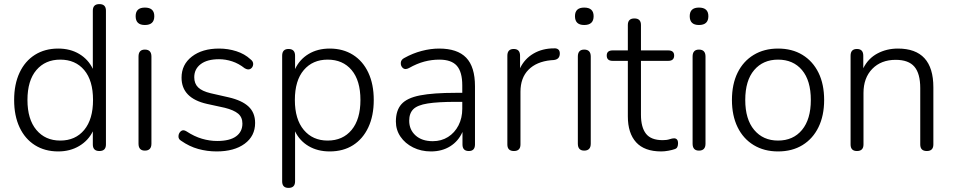

<svg xmlns="http://www.w3.org/2000/svg" viewBox="-20 -731 4652 937"><path d="M274 -45Q348 -45 391 -97Q434 -149 434 -243Q434 -338 391 -389Q348 -440 274 -440Q201 -440 157.5 -389Q114 -338 114 -243Q114 -149 157.5 -97Q201 -45 274 -45ZM264 8Q199 8 150.5 -22.5Q102 -53 75.5 -109.5Q49 -166 49 -243Q49 -320 75.5 -376.5Q102 -433 150.5 -463.5Q199 -494 264 -494Q323 -494 367 -467.5Q411 -441 433 -395V-679Q433 -711 465 -711Q497 -711 497 -679V-26Q497 6 465 6Q433 6 433 -26V-90Q411 -45 366.5 -18.5Q322 8 264 8Z M687 4Q656 4 656 -30V-455Q656 -489 687 -489Q719 -489 719 -455V-30Q719 4 687 4ZM687 -609Q642 -609 642 -652Q642 -694 687 -694Q733 -694 733 -652Q733 -609 687 -609Z M1037 8Q991 8 947.5 -4Q904 -16 864 -44Q850 -52 851 -67Q852 -82 863 -91Q874 -100 890 -90Q928 -65 965.5 -54Q1003 -43 1040 -43Q1101 -43 1132 -65.5Q1163 -88 1163 -128Q1163 -159 1142 -176.5Q1121 -194 1077 -205L990 -224Q866 -252 866 -352Q866 -416 916.5 -455Q967 -494 1049 -494Q1093 -494 1133.5 -481Q1174 -468 1202 -442Q1217 -431 1215.5 -416.5Q1214 -402 1202.5 -395Q1191 -388 1174 -398Q1145 -421 1113 -431.5Q1081 -442 1049 -442Q991 -442 959.5 -418Q928 -394 928 -354Q928 -323 947 -304.5Q966 -286 1008 -276L1096 -256Q1161 -241 1193 -211Q1225 -181 1225 -131Q1225 -67 1174 -29.5Q1123 8 1037 8Z M1579 -45Q1653 -45 1696 -97Q1739 -149 1739 -243Q1739 -338 1696 -389Q1653 -440 1579 -440Q1506 -440 1462.5 -389Q1419 -338 1419 -243Q1419 -149 1462.5 -97Q1506 -45 1579 -45ZM1388 186Q1357 186 1357 154V-459Q1357 -492 1388 -492Q1420 -492 1420 -459V-394Q1442 -441 1486 -467.5Q1530 -494 1589 -494Q1654 -494 1702.5 -463.5Q1751 -433 1777.5 -376.5Q1804 -320 1804 -243Q1804 -166 1777.5 -109.5Q1751 -53 1703 -22.5Q1655 8 1589 8Q1530 8 1486 -18Q1442 -44 1420 -90V154Q1420 186 1388 186Z M2083 8Q2035 8 1996 -11.5Q1957 -31 1934.5 -64Q1912 -97 1912 -138Q1912 -192 1939 -222.5Q1966 -253 2030 -265.5Q2094 -278 2205 -278H2236V-314Q2236 -380 2209.5 -410Q2183 -440 2124 -440Q2087 -440 2051 -430.5Q2015 -421 1976 -399Q1957 -389 1946 -399Q1935 -409 1936 -424.5Q1937 -440 1953 -448Q1994 -471 2038 -482.5Q2082 -494 2123 -494Q2212 -494 2255 -449.5Q2298 -405 2298 -310V-26Q2298 6 2268 6Q2237 6 2237 -26V-87Q2217 -42 2177 -17Q2137 8 2083 8ZM2236 -234H2206Q2117 -234 2067 -226Q2017 -218 1997 -198Q1977 -178 1977 -142Q1977 -98 2008 -70Q2039 -42 2092 -42Q2134 -42 2166.5 -62.5Q2199 -83 2217.5 -119Q2236 -155 2236 -200Z M2488 6Q2456 6 2456 -26V-459Q2456 -492 2487 -492Q2518 -492 2518 -459V-398Q2540 -444 2583.5 -469.5Q2627 -495 2684 -495Q2696 -496 2704 -490Q2712 -484 2712 -470Q2712 -441 2682 -438L2668 -437Q2598 -430 2559 -390.5Q2520 -351 2520 -283V-26Q2520 6 2488 6Z M2831 4Q2800 4 2800 -30V-455Q2800 -489 2831 -489Q2863 -489 2863 -455V-30Q2863 4 2831 4ZM2831 -609Q2786 -609 2786 -652Q2786 -694 2831 -694Q2877 -694 2877 -652Q2877 -609 2831 -609Z M3207 8Q3125 8 3084.5 -36.5Q3044 -81 3044 -163V-434H2970Q2941 -434 2941 -460Q2941 -485 2970 -485H3044V-609Q3044 -641 3076 -641Q3108 -641 3108 -609V-485H3241Q3270 -485 3270 -460Q3270 -434 3241 -434H3108V-171Q3108 -110 3132.5 -78.5Q3157 -47 3214 -47Q3234 -47 3247.5 -51.5Q3261 -56 3270 -56Q3278 -56 3283.5 -50.5Q3289 -45 3289 -31Q3289 -21 3285.5 -13.5Q3282 -6 3272 -3Q3261 1 3242 4.5Q3223 8 3207 8Z M3391 4Q3360 4 3360 -30V-455Q3360 -489 3391 -489Q3423 -489 3423 -455V-30Q3423 4 3391 4ZM3391 -609Q3346 -609 3346 -652Q3346 -694 3391 -694Q3437 -694 3437 -652Q3437 -609 3391 -609Z M3777 8Q3709 8 3658 -23Q3607 -54 3579.5 -110.5Q3552 -167 3552 -243Q3552 -320 3579.5 -376Q3607 -432 3658 -463Q3709 -494 3777 -494Q3846 -494 3896.5 -463Q3947 -432 3974.5 -376Q4002 -320 4002 -243Q4002 -167 3974.5 -110.5Q3947 -54 3896.5 -23Q3846 8 3777 8ZM3777 -45Q3851 -45 3894 -97Q3937 -149 3937 -243Q3937 -338 3894 -389Q3851 -440 3777 -440Q3704 -440 3660.5 -389Q3617 -338 3617 -243Q3617 -149 3660.5 -97Q3704 -45 3777 -45Z M4162 6Q4131 6 4131 -26V-459Q4131 -492 4162 -492Q4193 -492 4193 -459V-398Q4217 -446 4262 -470Q4307 -494 4362 -494Q4535 -494 4535 -305V-26Q4535 6 4503 6Q4471 6 4471 -26V-301Q4471 -372 4442.5 -405.5Q4414 -439 4351 -439Q4280 -439 4237 -395Q4194 -351 4194 -277V-26Q4194 6 4162 6Z"/></svg>

Font: Chiron GoRound TC L
Style: Regular
Weight: 300
Designer: Ryoko NISHIZUKA 西塚涼子 (kana, bopomofo & ideographs); Paul D. Hunt (Latin, Greek & Cyrillic); Sandoll Communications 산돌커뮤니
Foundry: Adobe
Version: Version 1.000;hotconv 1.1.1;makeotfexe 2.6.0